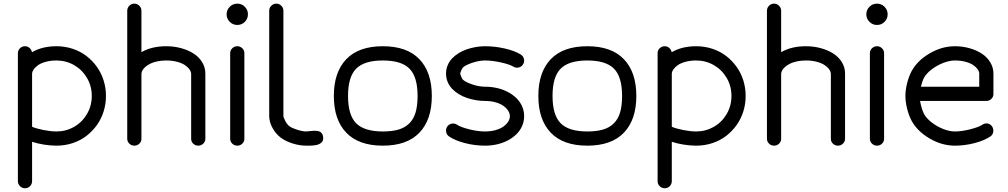

<svg xmlns="http://www.w3.org/2000/svg" viewBox="-20 -789 5459 1040"><path d="M285.6 -461.4Q254.4 -461.4 228.4 -454.3Q202.4 -447.3 186.6 -436.3Q170.9 -425.3 162.4 -412.8Q153.8 -400.4 153.8 -388.9V-102.3Q177 -92.3 216.3 -84.6Q255.6 -76.9 285.6 -76.9Q337.2 -76.9 381 -101.8Q424.8 -126.7 450.9 -171.1Q477.1 -215.6 477.1 -269.3Q477.1 -323 450.9 -367.3Q424.8 -411.6 381 -436.5Q337.2 -461.4 285.6 -461.4ZM76.9 -501.2Q76.9 -516.6 88.3 -527.6Q99.6 -538.6 115.5 -538.6Q129.6 -538.6 140.1 -529.2Q150.6 -519.8 153.3 -506.1Q208.5 -538.6 285.6 -538.6Q332.3 -538.6 374.3 -524.5Q416.3 -510.5 448.7 -485.4Q481.2 -460.2 505 -426.8Q528.8 -393.3 541.4 -352.8Q554 -312.3 554 -269.3Q554 -226.3 541.4 -185.8Q528.8 -145.3 505 -111.8Q481.2 -78.4 448.7 -53.2Q416.3 -28.1 374.3 -14Q332.3 0 285.6 0Q253.7 0 217.9 -5.7Q182.1 -11.5 153.8 -21V192.4Q153.8 208 142.6 219.4Q131.3 230.7 115.5 230.7Q99.6 230.7 88.3 219.4Q76.9 208 76.9 192.4V-70.1Q76.9 -72.3 76.9 -73.2Q76.9 -74.2 76.9 -74.6Q76.9 -75 76.9 -75.4Z M1092.3 -36.9Q1092.3 -21.7 1080.9 -10.9Q1069.6 0 1053.7 0Q1038.1 0 1026.7 -10.7Q1015.4 -21.5 1015.4 -36.6V-388.2Q1015.4 -399.9 1006.8 -412.4Q998.3 -424.8 982.3 -435.9Q966.3 -447 939.7 -454.2Q913.1 -461.4 880.9 -461.4Q854.7 -461.4 832.3 -456.7Q809.8 -451.9 794.3 -444.2Q778.8 -436.5 767.7 -426.9Q756.6 -417.2 751.3 -407.3Q746.1 -397.5 746.1 -388.2V-36.6Q746.1 -21.5 734.7 -10.7Q723.4 0 707.8 0Q691.9 0 680.5 -11Q669.2 -22 669.2 -37.4V-730.7Q669.2 -746.6 680.5 -757.9Q691.9 -769.3 707.8 -769.3Q723.4 -769.3 734.7 -757.9Q746.1 -746.6 746.1 -730.7V-506.3Q801.3 -538.6 880.9 -538.6Q922.6 -538.6 960.7 -528.2Q998.8 -517.8 1028.1 -499.3Q1057.4 -480.7 1074.8 -452.5Q1092.3 -424.3 1092.3 -390.9Z M1226.8 -501.5Q1226.8 -516.6 1238.2 -527.6Q1249.5 -538.6 1265.4 -538.6Q1281 -538.6 1292.4 -527.6Q1303.7 -516.6 1303.7 -501.5V-36.9Q1303.7 -21.7 1292.5 -10.9Q1281.2 0 1265.4 0Q1249.5 0 1238.2 -10.9Q1226.8 -21.7 1226.8 -36.9ZM1306.2 -670.7Q1289.3 -653.8 1265.4 -653.8Q1241.5 -653.8 1224.5 -670.7Q1207.5 -687.5 1207.5 -711.4Q1207.5 -735.4 1224.5 -752.3Q1241.5 -769.3 1265.4 -769.3Q1289.3 -769.3 1306.2 -752.3Q1323 -735.4 1323 -711.4Q1323 -687.5 1306.2 -670.7Z M1547.9 -105Q1560.5 -95.5 1589.7 -86.2Q1618.9 -76.9 1638.4 -76.9Q1643.1 -76.9 1655.9 -78.6Q1668.7 -80.3 1679.1 -80.7Q1689.5 -81.1 1701 -79.3Q1712.6 -77.6 1720.5 -69.8Q1728.3 -62 1730.2 -48.3Q1731.7 -38.1 1729.4 -30Q1727.1 -22 1721.7 -17.1Q1716.3 -12.2 1708.9 -8.5Q1701.4 -4.9 1692.9 -3.4Q1684.3 -2 1675.5 -0.9Q1666.7 0.2 1658.7 0Q1650.6 -0.2 1644 0Q1640.1 0 1638.4 0Q1603 0 1564.7 -12Q1526.4 -23.9 1500.2 -43.9Q1473.1 -64.5 1455.7 -96.6Q1438.2 -128.7 1438.2 -160.4V-730.7Q1438.2 -746.6 1449.7 -757.9Q1461.2 -769.3 1476.8 -769.3Q1492.4 -769.3 1503.8 -757.9Q1515.1 -746.6 1515.1 -730.7V-162.4Q1515.1 -152.6 1525.6 -133.2Q1536.1 -113.8 1547.9 -105Z M2053.7 -76.9Q2104.2 -76.9 2139.3 -87.4Q2174.3 -97.9 2197.5 -121.1Q2220.7 -144.3 2231.3 -180.5Q2241.9 -216.8 2241.9 -269.3Q2241.9 -372.8 2198 -417.1Q2154.1 -461.4 2053.7 -461.4Q1953.4 -461.4 1909.3 -417.1Q1865.2 -372.8 1865.2 -269.3Q1865.2 -165.8 1909.3 -121.3Q1953.4 -76.9 2053.7 -76.9ZM2251.8 -70.3Q2184.6 0 2053.7 0Q1922.9 0 1855.6 -70.3Q1788.3 -140.6 1788.3 -269.3Q1788.3 -397.9 1855.6 -468.3Q1922.9 -538.6 2053.7 -538.6Q2184.6 -538.6 2251.8 -468.3Q2319.1 -397.9 2319.1 -269.3Q2319.1 -140.6 2251.8 -70.3Z M2607.4 -242.2Q2582.5 -242.2 2557.5 -246.5Q2532.5 -250.7 2508.8 -258.8Q2485.1 -266.8 2464.6 -279.5Q2444.1 -292.2 2428.8 -308.2Q2413.6 -324.2 2404.8 -345.3Q2396 -366.5 2396 -390.4Q2396 -414.3 2404.8 -435.4Q2413.6 -456.5 2428.8 -472.5Q2444.1 -488.5 2464.6 -501.2Q2485.1 -513.9 2508.8 -522Q2532.5 -530 2557.5 -534.3Q2582.5 -538.6 2607.4 -538.6Q2660.4 -538.6 2713.9 -526.4Q2767.3 -514.2 2800.8 -493.7Q2814.2 -485.4 2818 -469.8Q2821.8 -454.3 2813.5 -440.9Q2805.2 -427.2 2789.8 -423.5Q2774.4 -419.7 2760.7 -428Q2741.2 -440.2 2693.6 -450.8Q2646 -461.4 2607.4 -461.4Q2574.2 -461.4 2535.9 -448.2Q2497.6 -435.1 2485.8 -421.4Q2482.4 -417.2 2477.7 -405.4Q2472.9 -393.6 2472.9 -390.4Q2472.9 -387.2 2477.7 -375.4Q2482.4 -363.5 2485.8 -359.4Q2497.6 -345.7 2535.9 -332.5Q2574.2 -319.3 2607.4 -319.3Q2641.4 -319.3 2673.1 -312Q2704.8 -304.7 2731.2 -290.6Q2757.6 -276.6 2777.3 -257.3Q2797.1 -238 2808.1 -212.9Q2819.1 -187.7 2819.1 -159.7Q2819.1 -131.6 2808.1 -106.4Q2797.1 -81.3 2777.3 -62Q2757.6 -42.7 2731.2 -28.7Q2704.8 -14.6 2673.1 -7.3Q2641.4 0 2607.4 0Q2553.5 0 2499.9 -13.5Q2446.3 -27.1 2412.8 -49.6Q2399.7 -58.3 2396.6 -74.1Q2393.6 -89.8 2402.3 -103Q2411.1 -116.2 2426.8 -119.3Q2442.4 -122.3 2455.6 -113.5Q2476.1 -99.9 2522.3 -88.4Q2568.6 -76.9 2607.4 -76.9Q2638.7 -76.9 2664.8 -84.4Q2690.9 -91.8 2707.4 -103.9Q2723.9 -116 2732.9 -130.5Q2741.9 -145 2741.9 -159.7Q2741.9 -174.3 2732.9 -188.7Q2723.9 -203.1 2707.4 -215.2Q2690.9 -227.3 2664.8 -234.7Q2638.7 -242.2 2607.4 -242.2Z M3161.4 -76.9Q3211.9 -76.9 3246.9 -87.4Q3282 -97.9 3305.2 -121.1Q3328.4 -144.3 3339 -180.5Q3349.6 -216.8 3349.6 -269.3Q3349.6 -372.8 3305.7 -417.1Q3261.7 -461.4 3161.4 -461.4Q3061 -461.4 3017 -417.1Q2972.9 -372.8 2972.9 -269.3Q2972.9 -165.8 3017 -121.3Q3061 -76.9 3161.4 -76.9ZM3359.5 -70.3Q3292.2 0 3161.4 0Q3030.5 0 2963.3 -70.3Q2896 -140.6 2896 -269.3Q2896 -397.9 2963.3 -468.3Q3030.5 -538.6 3161.4 -538.6Q3292.2 -538.6 3359.5 -468.3Q3426.8 -397.9 3426.8 -269.3Q3426.8 -140.6 3359.5 -70.3Z M3750.7 -461.4Q3719.5 -461.4 3693.5 -454.3Q3667.5 -447.3 3651.7 -436.3Q3636 -425.3 3627.4 -412.8Q3618.9 -400.4 3618.9 -388.9V-102.3Q3642.1 -92.3 3681.4 -84.6Q3720.7 -76.9 3750.7 -76.9Q3802.2 -76.9 3846.1 -101.8Q3889.9 -126.7 3916 -171.1Q3942.1 -215.6 3942.1 -269.3Q3942.1 -323 3916 -367.3Q3889.9 -411.6 3846.1 -436.5Q3802.2 -461.4 3750.7 -461.4ZM3542 -501.2Q3542 -516.6 3553.3 -527.6Q3564.7 -538.6 3580.6 -538.6Q3594.7 -538.6 3605.2 -529.2Q3615.7 -519.8 3618.4 -506.1Q3673.6 -538.6 3750.7 -538.6Q3797.4 -538.6 3839.4 -524.5Q3881.3 -510.5 3913.8 -485.4Q3946.3 -460.2 3970.1 -426.8Q3993.9 -393.3 4006.5 -352.8Q4019 -312.3 4019 -269.3Q4019 -226.3 4006.5 -185.8Q3993.9 -145.3 3970.1 -111.8Q3946.3 -78.4 3913.8 -53.2Q3881.3 -28.1 3839.4 -14Q3797.4 0 3750.7 0Q3718.8 0 3683 -5.7Q3647.2 -11.5 3618.9 -21V192.4Q3618.9 208 3607.7 219.4Q3596.4 230.7 3580.6 230.7Q3564.7 230.7 3553.3 219.4Q3542 208 3542 192.4V-70.1Q3542 -72.3 3542 -73.2Q3542 -74.2 3542 -74.6Q3542 -75 3542 -75.4Z M4557.4 -36.9Q4557.4 -21.7 4546 -10.9Q4534.7 0 4518.8 0Q4503.2 0 4491.8 -10.7Q4480.5 -21.5 4480.5 -36.6V-388.2Q4480.5 -399.9 4471.9 -412.4Q4463.4 -424.8 4447.4 -435.9Q4431.4 -447 4404.8 -454.2Q4378.2 -461.4 4345.9 -461.4Q4319.8 -461.4 4297.4 -456.7Q4274.9 -451.9 4259.4 -444.2Q4243.9 -436.5 4232.8 -426.9Q4221.7 -417.2 4216.4 -407.3Q4211.2 -397.5 4211.2 -388.2V-36.6Q4211.2 -21.5 4199.8 -10.7Q4188.5 0 4172.9 0Q4157 0 4145.6 -11Q4134.3 -22 4134.3 -37.4V-730.7Q4134.3 -746.6 4145.6 -757.9Q4157 -769.3 4172.9 -769.3Q4188.5 -769.3 4199.8 -757.9Q4211.2 -746.6 4211.2 -730.7V-506.3Q4266.4 -538.6 4345.9 -538.6Q4387.7 -538.6 4425.8 -528.2Q4463.9 -517.8 4493.2 -499.3Q4522.5 -480.7 4539.9 -452.5Q4557.4 -424.3 4557.4 -390.9Z M4691.9 -501.5Q4691.9 -516.6 4703.2 -527.6Q4714.6 -538.6 4730.5 -538.6Q4746.1 -538.6 4757.4 -527.6Q4768.8 -516.6 4768.8 -501.5V-36.9Q4768.8 -21.7 4757.6 -10.9Q4746.3 0 4730.5 0Q4714.6 0 4703.2 -10.9Q4691.9 -21.7 4691.9 -36.9ZM4771.2 -670.7Q4754.4 -653.8 4730.5 -653.8Q4706.5 -653.8 4689.6 -670.7Q4672.6 -687.5 4672.6 -711.4Q4672.6 -735.4 4689.6 -752.3Q4706.5 -769.3 4730.5 -769.3Q4754.4 -769.3 4771.2 -752.3Q4788.1 -735.4 4788.1 -711.4Q4788.1 -687.5 4771.2 -670.7Z M4985.6 -368.9Q4975.8 -350.8 4968 -319.3H5284.2V-390.4Q5284.2 -401.6 5275.6 -413.8Q5267.1 -426 5251.3 -436.8Q5235.6 -447.5 5209.6 -454.5Q5183.6 -461.4 5152.3 -461.4Q5124.5 -461.4 5091.1 -448.9Q5057.6 -436.3 5028.6 -414.7Q4999.5 -393.1 4985.6 -368.9ZM5301.3 -113.5Q5314.5 -122.6 5329.6 -120Q5344.7 -117.4 5353.5 -104.5Q5362.5 -91.1 5360 -74.7Q5357.4 -58.3 5344.2 -49.6Q5310.5 -27.1 5257.4 -13.5Q5204.3 0 5152.3 0Q5081.5 0 5014.9 -39.2Q4948.2 -78.4 4917.2 -136.2Q4902.6 -163.8 4893.4 -200.7Q4884.3 -237.5 4884.3 -269.3Q4884.3 -301 4893.4 -337.9Q4902.6 -374.8 4917.2 -402.3Q4948.2 -460.2 5014.9 -499.4Q5081.5 -538.6 5152.3 -538.6Q5192.9 -538.6 5230.5 -528.2Q5268.1 -517.8 5297.1 -499.1Q5326.2 -480.5 5343.6 -452.1Q5361.1 -423.8 5361.1 -390.4V-279.3Q5361.1 -264.2 5349.7 -253.2Q5338.4 -242.2 5322.5 -242.2H4963.6Q4967 -222.7 4973.1 -202.5Q4979.2 -182.4 4985.6 -170.7Q4999.5 -146.2 5028.6 -124.3Q5057.6 -102.3 5091.1 -89.6Q5124.5 -76.9 5152.3 -76.9Q5189 -76.9 5235.2 -88.6Q5281.5 -100.3 5301.3 -113.5Z"/></svg>

Font: Tecnico
Style: Grueso
Weight: 700
Version: Version 1.3